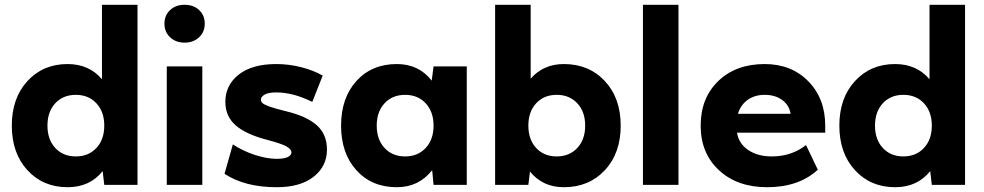

<svg xmlns="http://www.w3.org/2000/svg" viewBox="-20 -780 4151 810"><path d="M419.9 0 413.1 -58.1Q358.9 9.8 265.1 9.8Q161.6 9.8 95.7 -62Q29.8 -133.8 29.8 -250Q29.8 -366.2 95.7 -438Q161.6 -509.8 265.1 -509.8Q355.5 -509.8 410.2 -445.8V-759.8H560.1V0ZM213.1 -155.8Q246.1 -120.1 299.8 -120.1Q353.5 -120.1 386.7 -155.8Q419.9 -191.4 419.9 -250Q419.9 -308.6 386.7 -344.2Q353.5 -379.9 299.8 -379.9Q246.1 -379.9 213.1 -344.2Q180.2 -308.6 180.2 -250Q180.2 -191.4 213.1 -155.8Z M683.6 -500H833.5V0H683.6ZM697.5 -737.5Q721.2 -759.8 758.8 -759.8Q796.4 -759.8 820.1 -737.5Q843.8 -715.3 843.8 -680.2Q843.8 -645 819.8 -622.6Q795.9 -600.1 758.8 -600.1Q721.7 -600.1 697.8 -622.6Q673.8 -645 673.8 -680.2Q673.8 -715.3 697.5 -737.5Z M1145.5 -509.8Q1198.2 -509.8 1250.5 -496.6Q1302.7 -483.4 1341.3 -460.9L1297.4 -350.1Q1217.3 -390.1 1145.5 -390.1Q1112.3 -390.1 1096.4 -380.9Q1080.6 -371.6 1080.6 -359.9Q1080.6 -351.6 1087.2 -345.2Q1093.8 -338.9 1117.2 -330.3Q1140.6 -321.8 1185.5 -311Q1274.4 -289.6 1316.9 -251.2Q1359.4 -212.9 1359.4 -148.9Q1359.4 -78.6 1303.2 -34.4Q1247.1 9.8 1147.5 9.8Q1012.7 9.8 927.2 -46.9L962.4 -170.9Q1005.4 -142.6 1055.9 -126.2Q1106.4 -109.9 1147.5 -109.9Q1178.2 -109.9 1193.8 -117.4Q1209.5 -125 1209.5 -137.2Q1209.5 -150.4 1188.2 -162.4Q1167 -174.3 1107.4 -189.9Q1017.1 -213.4 973.9 -251.5Q930.7 -289.6 930.7 -350.1Q930.7 -420.9 987.1 -465.3Q1043.5 -509.8 1145.5 -509.8Z M1809.1 0 1803.2 -62Q1746.6 9.8 1654.3 9.8Q1548.3 9.8 1483.6 -61.8Q1418.9 -133.3 1418.9 -250Q1418.9 -366.7 1483.6 -438.2Q1548.3 -509.8 1654.3 -509.8Q1746.6 -509.8 1801.3 -439.9L1809.1 -500H1949.2V0ZM1602.3 -155.8Q1635.3 -120.1 1689 -120.1Q1742.7 -120.1 1775.9 -155.8Q1809.1 -191.4 1809.1 -250Q1809.1 -308.6 1775.9 -344.2Q1742.7 -379.9 1689 -379.9Q1635.3 -379.9 1602.3 -344.2Q1569.3 -308.6 1569.3 -250Q1569.3 -191.4 1602.3 -155.8Z M2218.8 -759.8V-448.2Q2272.5 -509.8 2358.9 -509.8Q2464.8 -509.8 2531.7 -438Q2598.6 -366.2 2598.6 -250Q2598.6 -133.8 2531.7 -62Q2464.8 9.8 2358.9 9.8Q2269.5 9.8 2215.8 -56.2L2209 0H2068.8V-759.8ZM2241.9 -155.8Q2274.9 -120.1 2328.6 -120.1Q2382.3 -120.1 2415.5 -155.8Q2448.7 -191.4 2448.7 -250Q2448.7 -308.6 2415.5 -344.2Q2382.3 -379.9 2328.6 -379.9Q2274.9 -379.9 2241.9 -344.2Q2209 -308.6 2209 -250Q2209 -191.4 2241.9 -155.8Z M2692.4 -759.8H2842.3V0H2692.4Z M3206.1 -509.8Q3318.8 -509.8 3390.1 -437Q3461.4 -364.3 3461.4 -250V-220.2H3089.4Q3096.2 -174.8 3136 -147.5Q3175.8 -120.1 3236.3 -120.1Q3319.3 -120.1 3380.4 -168L3430.2 -64Q3350.1 9.8 3216.3 9.8Q3090.3 9.8 3013.2 -61.8Q2936 -133.3 2936 -250Q2936 -366.7 3010.3 -438.2Q3084.5 -509.8 3206.1 -509.8ZM3093.3 -299.8H3315.4Q3309.1 -337.4 3279.3 -358.6Q3249.5 -379.9 3206.1 -379.9Q3163.6 -379.9 3133.8 -358.4Q3104 -336.9 3093.3 -299.8Z M3911.1 0 3904.3 -58.1Q3850.1 9.8 3756.3 9.8Q3652.8 9.8 3586.9 -62Q3521 -133.8 3521 -250Q3521 -366.2 3586.9 -438Q3652.8 -509.8 3756.3 -509.8Q3846.7 -509.8 3901.4 -445.8V-759.8H4051.3V0ZM3704.3 -155.8Q3737.3 -120.1 3791 -120.1Q3844.7 -120.1 3877.9 -155.8Q3911.1 -191.4 3911.1 -250Q3911.1 -308.6 3877.9 -344.2Q3844.7 -379.9 3791 -379.9Q3737.3 -379.9 3704.3 -344.2Q3671.4 -308.6 3671.4 -250Q3671.4 -191.4 3704.3 -155.8Z"/></svg>

Font: Gully
Style: Bold
Weight: 700
Designer: jaikishan Patel
Foundry: MagicType
Version: Version 1.000;Glyphs 3.2 (3242)